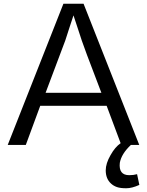

<svg xmlns="http://www.w3.org/2000/svg" viewBox="-20 -779 790 1032"><path d="M729 214.8Q689.5 232.9 658.4 232.9Q627.4 232.9 608.9 226.6Q590.3 220.2 577.1 208Q548.3 182.1 548.3 136.7Q548.3 99.6 574.2 54.7Q598.1 11.7 628.4 -9.3L553.2 -210.4H196.3L118.7 0H21.5L320.8 -758.8H429.2L728.5 0H683.6Q632.8 47.4 624 96.2Q616.7 162.6 674.8 162.6Q698.2 162.6 716.8 157.2ZM524.9 -280.3 447.3 -484.4Q430.7 -528.8 419.4 -561.5L397.9 -627Q387.7 -659.7 375 -696.3Q363.8 -664.1 353.5 -631.3L331.1 -562L225.1 -280.3Z"/></svg>

Font: Duru Sans
Style: Regular
Weight: 400
Designer: Onur Yazõcõgil
Foundry: Onur Yazõcõgil
Version: Version 1.001